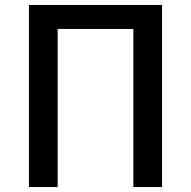

<svg xmlns="http://www.w3.org/2000/svg" viewBox="-20 -756 771 776"><path d="M97 0H213V-639H519V0H635V-736H97Z"/></svg>

Font: Noto Sans CJK KR Medium
Style: Regular
Weight: 500
Designer: Ryoko NISHIZUKA (kana & ideographs); Paul D. Hunt (Latin, Greek & Cyrillic); Wenlong ZHANG (bopomofo); Sandoll Communica
Foundry: Adobe Systems Incorporated
Version: Version 1.004;PS 1.004;hotconv 1.0.82;makeotf.lib2.5.63406